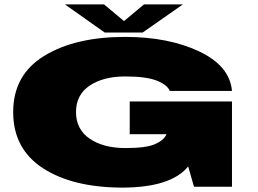

<svg xmlns="http://www.w3.org/2000/svg" viewBox="-20 -850 1174 874"><path d="M539 4Q759.5 3 836.5 -92.5L863 0H1036V-388H570.5V-239H738L737 -237Q725 -211 684.8 -193.5Q644.5 -176 551 -176Q451 -176 388.5 -218.5Q326 -261 326 -340Q326 -419 388.5 -460.5Q451 -502 550 -502Q645 -502 693 -483.2Q741 -464.5 753 -436H1036Q1026 -550 886.5 -616Q747 -682 549 -682Q322 -682 181 -595.5Q40 -509 40 -340Q40 -172 176 -84Q312 4 539 4ZM456.5 -702H629.5L812.5 -830H635.5L544.5 -754L453.5 -830H275.5Z"/></svg>

Font: Anybody ExtraExpanded Black
Style: Regular
Weight: 900
Width: 8
Version: Version 1.113;gftools[0.9.25]